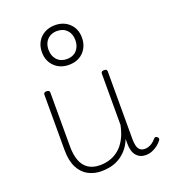

<svg xmlns="http://www.w3.org/2000/svg" viewBox="-155 -960 956 1089"><g transform="rotate(-20 323.0 -415.5)"><path d="M270 19Q227 19 191 0Q155 -19 134 -60Q113 -101 113 -166V-499Q113 -507 117 -510.5Q121 -514 130 -514Q140 -514 144.5 -510.5Q149 -507 149 -499V-174Q149 -125 162 -89.5Q175 -54 203 -35Q231 -16 275 -16Q305 -16 333.5 -25Q362 -34 387 -54Q412 -74 431 -108Q450 -142 460 -191V-500Q460 -508 464.5 -511.5Q469 -515 479 -515Q488 -515 492 -511.5Q496 -508 496 -500V-91Q496 -68 500.5 -51Q505 -34 516 -25Q527 -16 544 -16Q555 -16 566 -19.5Q577 -23 588.5 -30.5Q600 -38 611 -51Q616 -58 621.5 -58.5Q627 -59 633 -54Q638 -50 639 -44.5Q640 -39 636 -34Q625 -19 609 -7Q593 5 575 12Q557 19 538 19Q520 19 506 13Q492 7 481.5 -5Q471 -17 465.5 -35.5Q460 -54 460 -79V-106Q444 -67 421 -42.5Q398 -18 372.5 -4.5Q347 9 320.5 14Q294 19 270 19ZM303 -611Q250 -611 216 -644.5Q182 -678 182 -731Q182 -766 197.5 -793Q213 -820 240.5 -835Q268 -850 303 -850Q356 -850 390 -817Q424 -784 424 -731Q424 -696 408.5 -668.5Q393 -641 366 -626Q339 -611 303 -611ZM303 -646Q328 -646 346 -656.5Q364 -667 374 -686.5Q384 -706 384 -731Q384 -769 362 -792Q340 -815 303 -815Q279 -815 260.5 -804.5Q242 -794 232 -775Q222 -756 222 -731Q222 -693 244 -669.5Q266 -646 303 -646Z"/></g></svg>

Font: Playwrite BE WAL Thin
Style: Regular
Weight: 250
Version: Version 1.002